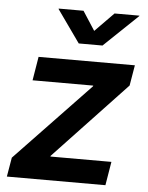

<svg xmlns="http://www.w3.org/2000/svg" viewBox="-53 -790 640 833"><g transform="rotate(5 267.0 -373.0)"><path d="M8.3 0 22.5 -83.5 346.7 -422.9 347.2 -425.8H83L100.1 -529.3H519.5L504.4 -439.9L189.5 -106L189 -103H454.6L437.5 0ZM276.9 -745.6 330.6 -662.6 412.1 -745.6H520.5L520 -743.7L372.1 -602.5H268.6L168.5 -743.7L168.9 -745.6Z"/></g></svg>

Font: Inter 24pt SemiBold
Style: Italic
Weight: 600
Italic angle: -9.3988°
Designer: Rasmus Andersson
Foundry: rsms
Version: Version 4.001;git-66647c0bb